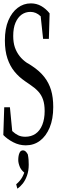

<svg xmlns="http://www.w3.org/2000/svg" viewBox="-24 -854 346 1136"><path d="M-4.4 -55.2Q-2 -133.8 1 -219.2H34.7Q41.5 -146 48.3 -78.6Q65.9 -62 83.7 -53.5Q101.6 -44.9 126 -44.9Q160.6 -44.9 186.5 -62.7Q212.4 -80.6 226.3 -115.5Q240.2 -150.4 240.2 -196.8Q240.2 -236.8 230.7 -264.6Q221.2 -292.5 201.7 -313.5Q182.1 -334.5 151.9 -354.5Q151.9 -354.5 123.5 -374Q88.4 -397.9 61.8 -430.4Q35.2 -462.9 20 -508.1Q4.9 -553.2 4.9 -614.7Q4.9 -684.6 25.4 -732.9Q45.9 -781.2 80.6 -807.6Q115.2 -834 158.7 -834Q192.4 -834 220.2 -818.1Q248 -802.2 269.5 -774.9Q267.6 -704.6 265.1 -624H231Q224.1 -695.3 216.8 -756.8Q216.3 -762.2 215.8 -758.3Q189.5 -783.7 155.8 -783.7Q127 -783.7 104 -767.6Q81.1 -751 67.6 -719.5Q54.2 -688 54.2 -641.6Q54.2 -602.5 64 -573.7Q84 -516.6 135.7 -481.9Q150.4 -474.1 165 -463.9Q210.4 -434.1 238 -398.7Q265.6 -363.3 278.3 -320.6Q291 -277.8 291 -220.7Q291 -149.9 269.8 -99.1Q248.5 -48.3 212.4 -21.2Q176.3 5.9 128.4 5.9Q89.4 5.9 54.2 -12.5Q19 -30.8 -4.4 -55.2ZM146 120.1Q146 156.7 135.7 185.1Q125.5 213.4 110.6 232.2Q95.7 251 78.6 262.2L71.8 236.3Q94.7 217.3 107.9 193.8Q114.3 182.1 119.6 167.5L117.2 165Q102.1 152.3 94.2 135.7Q84 111.3 84 93.3Q84 67.4 91.3 50.8Q97.7 35.6 112.3 35.6Q119.6 35.6 126.5 41Q133.3 46.4 140.6 59.6Q144 77.1 145 90.8Q146 104.5 146 120.1Z"/></svg>

Font: Scarab Serif
Style: Condensed-Light
Weight: 300
Designer: John Roberts
Foundry: Scarab
Version: 1.0